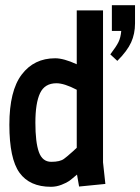

<svg xmlns="http://www.w3.org/2000/svg" viewBox="-20 -707 540 738"><path d="M376 -667V-83L385 0L284 10L276 -36Q255 -18 246 -11.5Q237 -5 217 3Q197 11 176 11Q94 11 55 -43Q16 -97 16 -227.5Q16 -358 63.5 -420.5Q111 -483 192 -483Q225 -483 275 -460V-667ZM245 -112 260 -125Q271 -135 275 -139V-362Q227 -387 197 -387Q152 -387 134 -349Q116 -311 116 -235.5Q116 -160 129.5 -122.5Q143 -85 177 -85Q211 -85 226 -96.5Q241 -108 245 -112ZM410 -588V-687H499V-617Q499 -577 484 -544Q469 -511 431 -473L404 -498Q427 -528 435.5 -545.5Q444 -563 446 -588Z"/></svg>

Font: Lekton
Style: Bold
Weight: 700
Designer: Paolo Mazzetti, Luciano Perondi, Raffaele Flato, Elena Papassissa, Emilio Macchia, Michela Povoleri, Tobias Seemiller, R
Version: Version 34.000